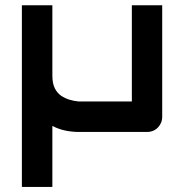

<svg xmlns="http://www.w3.org/2000/svg" viewBox="-20 -512 702 745"><path d="M609.4 -59.4Q609.4 -46.5 605 -35.9Q600.5 -25.2 592.6 -17.1Q584.7 -8.9 574 -4.5Q563.4 0 551 0H284.2Q260.4 0 234.4 -5.2Q208.4 -10.4 183.2 -23.3V213.4H64.9V-491.6H183.2V-218.8Q183.2 -188.1 192.6 -169.6Q202 -151 216.8 -140.8Q231.7 -130.7 249.5 -125.2Q267.3 -119.8 285.1 -118.3H491.6V-491.6H609.4Z"/></svg>

Font: AKL FREE 001
Style: Regular
Weight: 400
Designer: AKL
Foundry: AKL
Version: Version 1.00;August 10, 2024;FontCreator 13.0.0.2630 64-bit